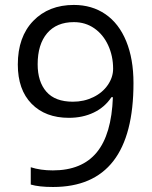

<svg xmlns="http://www.w3.org/2000/svg" viewBox="-20 -744 612 774"><path d="M518.1 -409.2Q518.1 9.8 193.8 9.8Q137.2 9.8 104 0V-69.8Q143.1 -57.1 192.9 -57.1Q310.1 -57.1 369.9 -129.6Q429.7 -202.1 435.1 -352.1H429.2Q402.3 -311.5 357.9 -290.3Q313.5 -269 257.8 -269Q163.1 -269 107.4 -325.7Q51.8 -382.3 51.8 -483.9Q51.8 -595.2 114 -659.7Q176.3 -724.1 277.8 -724.1Q350.6 -724.1 405 -686.8Q459.5 -649.4 488.8 -577.9Q518.1 -506.3 518.1 -409.2ZM277.8 -654.8Q208 -654.8 169.9 -609.9Q131.8 -564.9 131.8 -484.9Q131.8 -414.6 167 -374.3Q202.1 -334 273.9 -334Q318.4 -334 355.7 -352.1Q393.1 -370.1 414.6 -401.4Q436 -432.6 436 -466.8Q436 -518.1 416 -561.5Q396 -605 360.1 -629.9Q324.2 -654.8 277.8 -654.8Z"/></svg>

Font: f09607729
Style: Regular
Weight: 400
Foundry: Ascender Corporation
Version: Version 1.10